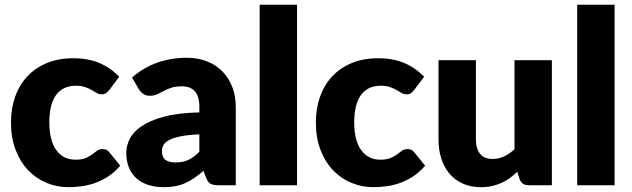

<svg xmlns="http://www.w3.org/2000/svg" viewBox="-20 -768 2620 796"><path d="M433.5 -395.5Q426.5 -387 420 -382Q413.5 -377 401.5 -377Q390 -377 380.8 -382.5Q371.5 -388 360 -394.8Q348.5 -401.5 333 -407Q317.5 -412.5 294.5 -412.5Q266 -412.5 245.2 -402Q224.5 -391.5 211 -372Q197.5 -352.5 191 -324.2Q184.5 -296 184.5 -260.5Q184.5 -186 213.2 -146Q242 -106 292.5 -106Q319.5 -106 335.2 -112.8Q351 -119.5 362 -127.8Q373 -136 382.2 -143Q391.5 -150 405.5 -150Q424 -150 433.5 -136.5L478.5 -81Q454.5 -53.5 428 -36.2Q401.5 -19 373.8 -9.2Q346 0.5 318 4.2Q290 8 263.5 8Q216 8 172.8 -10Q129.5 -28 96.8 -62.2Q64 -96.5 44.8 -146.5Q25.5 -196.5 25.5 -260.5Q25.5 -316.5 42.2 -365.2Q59 -414 91.8 -449.8Q124.5 -485.5 172.8 -506Q221 -526.5 284.5 -526.5Q345.5 -526.5 391.5 -507Q437.5 -487.5 474.5 -450Z M886.5 0Q864.5 0 853.2 -6Q842 -12 834.5 -31L823.5 -59.5Q804 -43 786 -30.5Q768 -18 748.8 -9.2Q729.5 -0.5 707.8 3.8Q686 8 659.5 8Q624 8 595 -1.2Q566 -10.5 545.8 -28.5Q525.5 -46.5 514.5 -73.2Q503.5 -100 503.5 -135Q503.5 -162.5 517.5 -191.5Q531.5 -220.5 566 -244.2Q600.5 -268 659 -284Q717.5 -300 806.5 -302V-324Q806.5 -369.5 787.8 -389.8Q769 -410 734.5 -410Q707 -410 689.5 -404Q672 -398 658.2 -390.5Q644.5 -383 631.5 -377Q618.5 -371 600.5 -371Q584.5 -371 573.5 -379Q562.5 -387 555.5 -398L527.5 -446.5Q574.5 -488 631.8 -508.2Q689 -528.5 754.5 -528.5Q801.5 -528.5 839.2 -513.2Q877 -498 903.2 -470.8Q929.5 -443.5 943.5 -406Q957.5 -368.5 957.5 -324V0ZM708.5 -94.5Q738.5 -94.5 761 -105Q783.5 -115.5 806.5 -139V-211Q760 -209 730 -203Q700 -197 682.5 -188Q665 -179 658.2 -167.5Q651.5 -156 651.5 -142.5Q651.5 -116 666 -105.2Q680.5 -94.5 708.5 -94.5Z M1211.5 -748.5V0H1056.5V-748.5Z M1697.5 -395.5Q1690.5 -387 1684 -382Q1677.5 -377 1665.5 -377Q1654 -377 1644.8 -382.5Q1635.5 -388 1624 -394.8Q1612.5 -401.5 1597 -407Q1581.5 -412.5 1558.5 -412.5Q1530 -412.5 1509.2 -402Q1488.5 -391.5 1475 -372Q1461.5 -352.5 1455 -324.2Q1448.5 -296 1448.5 -260.5Q1448.5 -186 1477.2 -146Q1506 -106 1556.5 -106Q1583.5 -106 1599.2 -112.8Q1615 -119.5 1626 -127.8Q1637 -136 1646.2 -143Q1655.5 -150 1669.5 -150Q1688 -150 1697.5 -136.5L1742.5 -81Q1718.5 -53.5 1692 -36.2Q1665.5 -19 1637.8 -9.2Q1610 0.5 1582 4.2Q1554 8 1527.5 8Q1480 8 1436.8 -10Q1393.5 -28 1360.8 -62.2Q1328 -96.5 1308.8 -146.5Q1289.5 -196.5 1289.5 -260.5Q1289.5 -316.5 1306.2 -365.2Q1323 -414 1355.8 -449.8Q1388.5 -485.5 1436.8 -506Q1485 -526.5 1548.5 -526.5Q1609.5 -526.5 1655.5 -507Q1701.5 -487.5 1738.5 -450Z M1953 -518.5V-189.5Q1953 -151 1970.5 -130Q1988 -109 2022 -109Q2047.5 -109 2069.8 -119.5Q2092 -130 2113 -149V-518.5H2268V0H2172Q2143 0 2134 -26L2124.5 -56Q2109.5 -41.5 2093.5 -29.8Q2077.5 -18 2059.2 -9.8Q2041 -1.5 2020 3.2Q1999 8 1974 8Q1931.5 8 1898.8 -6.8Q1866 -21.5 1843.5 -48Q1821 -74.5 1809.5 -110.5Q1798 -146.5 1798 -189.5V-518.5Z M2528 -748.5V0H2373V-748.5Z"/></svg>

Font: Lato Black
Style: Regular
Weight: 900
Designer: Lukasz Dziedzic
Foundry: tyPoland Lukasz Dziedzic
Version: Version 2.007; 2014-02-27